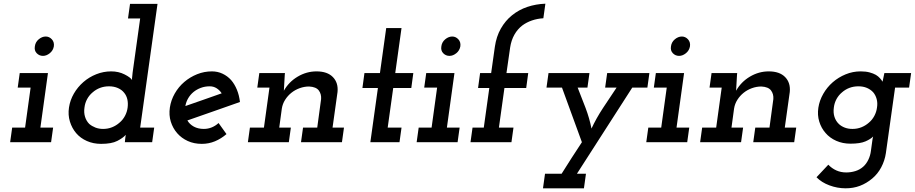

<svg xmlns="http://www.w3.org/2000/svg" viewBox="-20 -771 4960 1041"><path d="M46 -79H116L146 -296H76L87 -375H240L199 -79H268L257 0H35ZM169 -520Q172 -543 190 -558Q208 -573 228 -573Q247 -573 261 -558Q275 -543 272 -520Q268 -497 250 -482.5Q232 -468 213 -468Q193 -468 179 -482.5Q165 -497 169 -520Z M659 -20Q660 -27 660.5 -31Q661 -35 662 -40Q647 -23 616 -7Q585 9 528 9Q486 9 451 -6.5Q416 -22 393 -49Q370 -76 359 -112Q348 -148 354 -188Q360 -228 380.5 -263.5Q401 -299 432 -326Q463 -353 502 -368.5Q541 -384 583 -384Q623 -384 655.5 -367.5Q688 -351 696 -337Q695 -345 697 -357L699 -377L740 -671H674L685 -750H834L740 -79H816L805 0H657ZM438 -188Q434 -161 441 -138Q448 -115 464 -99Q478 -87 497 -79.5Q516 -72 539 -72Q565 -72 587.5 -81Q610 -90 628 -106Q646 -121 657.5 -142.5Q669 -164 672 -188Q675 -212 670.5 -232Q666 -252 654 -267Q641 -284 619.5 -293.5Q598 -303 571 -303Q545 -303 522.5 -294.5Q500 -286 482 -270Q464 -255 452.5 -234Q441 -213 438 -188Z M1281 -218 1139 -168Q1068 -143 996 -118Q1008 -97 1031 -84.5Q1054 -72 1085 -72Q1108 -72 1128.5 -80.5Q1149 -89 1165 -104Q1176 -89 1186.5 -74Q1197 -59 1208 -44Q1179 -19 1145.5 -5Q1112 9 1074 9Q1032 9 998 -6.5Q964 -22 940.5 -49Q917 -76 906 -111.5Q895 -147 901 -188Q907 -228 927.5 -264Q948 -300 979 -326.5Q1010 -353 1048.5 -368.5Q1087 -384 1129 -384Q1160 -384 1186.5 -371.5Q1213 -359 1233 -337Q1252 -315 1264.5 -284.5Q1277 -254 1281 -218ZM1117 -303Q1091 -303 1068.5 -294.5Q1046 -286 1029 -272Q1012 -258 1000.5 -238.5Q989 -219 985 -196Q1035 -213 1084 -230.5Q1133 -248 1182 -265Q1171 -282 1154.5 -292.5Q1138 -303 1117 -303Z M1623 -79H1700L1721 -234Q1723 -261 1708.5 -280.5Q1694 -300 1656 -302Q1630 -302 1605 -293Q1580 -284 1560 -268Q1540 -252 1526 -230Q1512 -208 1508 -182L1494 -79H1557L1546 0H1324L1335 -79H1411L1441 -296H1375L1386 -375H1525L1524 -366Q1522 -342 1521.5 -322.5Q1521 -303 1519 -279Q1546 -327 1594 -355.5Q1642 -384 1696 -384Q1755 -384 1785 -353Q1815 -322 1810 -272L1783 -79H1845L1834 0H1612Z M2074 -619H2157L2123 -375H2221L2210 -294H2112L2082 -79H2157L2146 0H1988L2029 -294H1945L1956 -375H2040Z M2250 -79H2320L2350 -296H2280L2291 -375H2444L2403 -79H2472L2461 0H2239ZM2373 -520Q2376 -543 2394 -558Q2412 -573 2432 -573Q2451 -573 2465 -558Q2479 -543 2476 -520Q2472 -497 2454 -482.5Q2436 -468 2417 -468Q2397 -468 2383 -482.5Q2369 -497 2373 -520Z M2542 -79H2603L2633 -294H2572L2583 -375H2643L2663 -517Q2671 -573 2695.5 -616Q2720 -659 2756 -688Q2793 -718 2839 -733.5Q2885 -749 2937 -751L2926 -672Q2893 -670 2864 -660Q2835 -650 2812 -633Q2786 -613 2769 -583Q2752 -553 2746 -514L2726 -375H2844L2833 -294H2715L2685 -79H2764L2753 0H2531Z M2935 171H3025Q3052 128 3079.5 85Q3107 42 3135 0Q3108 -75 3081 -148Q3054 -221 3027 -296H2943L2954 -375H3176L3165 -296H3112Q3134 -241 3155 -185.5Q3176 -130 3187 -74Q3213 -130 3249.5 -185.5Q3286 -241 3323 -296H3261L3272 -375H3501L3490 -296H3408Q3333 -178 3258 -62.5Q3183 53 3108 171H3157L3146 250H2924Z M3495 -79H3565L3595 -296H3525L3536 -375H3689L3648 -79H3717L3706 0H3484ZM3618 -520Q3621 -543 3639 -558Q3657 -573 3677 -573Q3696 -573 3710 -558Q3724 -543 3721 -520Q3717 -497 3699 -482.5Q3681 -468 3662 -468Q3642 -468 3628 -482.5Q3614 -497 3618 -520Z M4075 -79H4152L4173 -234Q4175 -261 4160.5 -280.5Q4146 -300 4108 -302Q4082 -302 4057 -293Q4032 -284 4012 -268Q3992 -252 3978 -230Q3964 -208 3960 -182L3946 -79H4009L3998 0H3776L3787 -79H3863L3893 -296H3827L3838 -375H3977L3976 -366Q3974 -342 3973.5 -322.5Q3973 -303 3971 -279Q3998 -327 4046 -355.5Q4094 -384 4148 -384Q4207 -384 4237 -353Q4267 -322 4262 -272L4235 -79H4297L4286 0H4064Z M4775 -375H4920L4909 -296H4833L4783 60Q4777 100 4758 136Q4739 172 4709 197Q4678 223 4642.5 236.5Q4607 250 4565 250Q4520 250 4477 234Q4434 218 4407 190L4471 122Q4490 142 4514.5 153Q4539 164 4568 164Q4594 164 4618 156.5Q4642 149 4660 133Q4677 118 4688 95Q4699 72 4702 47L4710 -11Q4711 -16 4711.5 -20.5Q4712 -25 4714 -31Q4701 -17 4672.5 -4.5Q4644 8 4591 8Q4549 8 4514 -7.5Q4479 -23 4456 -50Q4433 -76 4422 -111.5Q4411 -147 4417 -187Q4423 -226 4443.5 -262Q4464 -298 4495 -325Q4526 -352 4565 -368Q4604 -384 4646 -384Q4674 -384 4694.5 -378.5Q4715 -373 4729 -365Q4742 -357 4751 -347Q4760 -337 4765 -328Q4767 -339 4770 -351Q4773 -363 4775 -375ZM4501 -188Q4497 -160 4504.5 -137Q4512 -114 4529 -98Q4542 -86 4560.5 -79Q4579 -72 4602 -72Q4628 -72 4650.5 -81Q4673 -90 4691 -106Q4709 -121 4720.5 -142.5Q4732 -164 4735 -188Q4739 -213 4733 -234.5Q4727 -256 4714 -271Q4700 -286 4680 -294.5Q4660 -303 4634 -303Q4608 -303 4585.5 -294.5Q4563 -286 4545 -270Q4527 -255 4515.5 -234Q4504 -213 4501 -188Z"/></svg>

Font: Josefin Slab
Style: Bold Italic
Weight: 700
Italic angle: -12°
Designer: Santiago Orozco
Foundry: Typemade
Version: Version 2.000